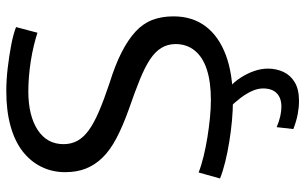

<svg xmlns="http://www.w3.org/2000/svg" viewBox="-200 -550 970 610"><g transform="rotate(-90 285.0 -245.0)"><path d="M504 -679 486 -611Q468 -617 445 -622.5Q422 -628 397 -632Q372 -636 347 -638Q322 -640 300 -640Q223 -640 177.5 -610.5Q132 -581 132 -528Q132 -504 142.5 -484.5Q153 -465 175.5 -448.5Q198 -432 235 -416Q272 -400 326 -382Q384 -364 424 -343.5Q464 -323 489.5 -299.5Q515 -276 526.5 -246.5Q538 -217 538 -179Q538 -119 506.5 -77Q475 -35 415 -12.5Q355 10 268 10Q240 10 207 7Q174 4 140 -1.5Q106 -7 75.5 -14.5Q45 -22 23 -31L42 -99Q65 -90 94 -83Q123 -76 154 -71Q185 -66 215.5 -63Q246 -60 272 -60Q330 -60 369.5 -73Q409 -86 429.5 -111.5Q450 -137 450 -172Q450 -197 438 -217Q426 -237 401 -253.5Q376 -270 336.5 -286Q297 -302 242 -321Q189 -340 151 -360Q113 -380 89.5 -404Q66 -428 54.5 -457Q43 -486 43 -523Q43 -564 60 -598.5Q77 -633 109 -658Q141 -683 189.5 -696.5Q238 -710 300 -710Q336 -710 374 -705.5Q412 -701 446.5 -694.5Q481 -688 504 -679ZM186 149Q205 157 221 160.5Q237 164 251 164Q279 164 294 149Q309 134 309 106Q309 89 301 71Q293 53 279 34.5Q265 16 247 -2H312Q330 14 343.5 35Q357 56 364.5 78Q372 100 372 121Q372 148 361.5 170.5Q351 193 328.5 206.5Q306 220 269 220Q250 220 228 216Q206 212 180 202Z"/></g></svg>

Font: Georama ExtraCondensed Thin
Style: Regular
Weight: 400
Version: Version 1.001